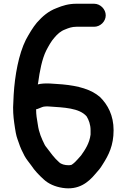

<svg xmlns="http://www.w3.org/2000/svg" viewBox="-20 -749 677 1026"><path d="M173 -165 181 -167 191 -171C198.9 -173.9 210 -180 222 -180C228.7 -180.7 235.3 -180.7 242 -180C321 -174.4 404 -172.5 443 -127C454.9 -107.1 464 -82.8 464 -53V-30C458.2 16.1 435.7 50.2 413 82L397 100C387.8 110.6 376.9 122.1 365 130C363.7 131.3 362.3 132 361 132C356.3 133.3 351.7 134 347 134C326.3 134 306.6 128.6 296 118C270.6 96.2 248.3 65 228 38C224 33.3 221 29 219 25C202.2 -8.7 187.9 -40.4 182 -84C176.7 -115.8 173 -134.5 173 -165ZM545 -667C545 -700 516 -729 483 -729H388C346.2 -729 314.4 -718.9 283 -706C238.3 -689.5 206.2 -661.1 177 -628C155.6 -602.6 135 -567.5 118 -536C80 -459.9 59.2 -346.7 53 -242C53 -220.6 50 -196 50 -175C50 -132.8 54 -104.6 60 -65C66.9 -21.2 69 -18.1 80 13C88 38.3 100 63.6 111 84C120.4 101.6 135 118.4 147 135C164.8 162.5 190.4 188.7 214 210C238.8 233 273.5 248.7 314.5 255C400.4 268.2 451.7 225.7 489 181C504.5 163.9 516.8 149.8 529 129C560.8 79.6 587 28 587 -53C587 -133 555.6 -189.4 515 -230C467 -272 397.9 -290.1 315 -298C271.1 -300.3 222.9 -308.2 182 -298L184 -308C191.8 -366.4 204.2 -433.3 227 -479C239.1 -502.1 254 -529.4 270 -547C286.6 -566.6 303.3 -582.7 329 -592C346.6 -599.3 364.1 -606 388 -606H483C516 -606 545 -634 545 -667Z"/></svg>

Font: Smoothie
Style: Regular
Weight: 400
Foundry: Cannot Into Space Fonts
Version: Version 0.8